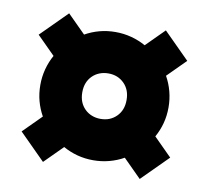

<svg xmlns="http://www.w3.org/2000/svg" viewBox="-63 -685 706 649"><g transform="rotate(10 290.0 -360.0)"><path d="M124 -105 35 -194 97 -256Q84 -279 77 -305Q70 -331 70 -360Q70 -388 77 -414.5Q84 -441 97 -464L35 -526L124 -615L186 -553Q209 -566 235 -573Q261 -580 290 -580Q318 -580 344.5 -573Q371 -566 394 -553L456 -615L545 -526L483 -464Q496 -441 503 -414.5Q510 -388 510 -360Q510 -331 503 -305Q496 -279 483 -256L545 -194L456 -105L394 -167Q371 -154 344.5 -147Q318 -140 290 -140Q261 -140 235 -147Q209 -154 186 -167ZM290 -282Q307 -282 320.5 -287.5Q334 -293 344.5 -303.5Q355 -314 360.5 -328Q366 -342 366 -360Q366 -378 360.5 -392Q355 -406 344.5 -416.5Q334 -427 320.5 -432.5Q307 -438 290 -438Q274 -438 260 -432.5Q246 -427 235.5 -416.5Q225 -406 219.5 -392Q214 -378 214 -360Q214 -342 219.5 -328Q225 -314 235.5 -303.5Q246 -293 260 -287.5Q274 -282 290 -282Z"/></g></svg>

Font: Golos Text VF
Style: Regular
Weight: 400
Designer: A.Korolkova, Vitaly Kuzmin
Foundry: ParaType Ltd
Version: Version 2.003